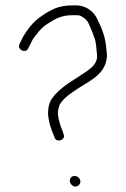

<svg xmlns="http://www.w3.org/2000/svg" viewBox="-20 -701 463 707"><path d="M237 -35.5C237 -25 247.3 -14 257.5 -14C267.4 -14 276 -22.6 276 -32.5C276 -43.8 265.5 -53 254.5 -53C244.6 -53 237 -45.4 237 -35.5ZM84 -523 97 -549C99 -553.7 102.3 -559 107 -565C119.8 -581 128.4 -594.4 147 -608C176.6 -627.1 199.8 -645 246 -645H261C272.7 -645 276.4 -643.4 286 -637C302.9 -626.9 306.9 -614 314.5 -595.5L321.5 -578.5C323.8 -572.8 326 -567 328 -561C334.2 -544.5 335 -521.7 337 -502C341.7 -469 316 -449.7 297 -437C255.9 -408.5 217.2 -389.5 184 -354C164.7 -332.2 157 -316.9 157 -281C159.3 -249.2 170.3 -219 181 -195C187.3 -172.9 224.5 -186.1 214 -207L211 -217C202.9 -235.2 195.3 -258.9 193 -282C193 -294.4 196.1 -305.4 199 -314C207.9 -331.9 230.8 -350.9 246 -361L265.5 -374C305.4 -400.6 362.6 -424.4 372 -481C375.7 -497.1 372.5 -511 371 -527C367.3 -567.7 354 -598.9 339 -629C327.6 -656.2 299.2 -681 261 -681H244C215.9 -681 189.9 -675 170 -664C152.3 -655.1 145.7 -651.2 126 -637C98.8 -617 82 -593.2 65 -566L52 -539C41.6 -518.2 75 -502.1 84 -523Z"/></svg>

Font: HoneyBee
Style: Lit
Weight: 300
Foundry: Cannot Into Space Fonts
Version: Version 0.89